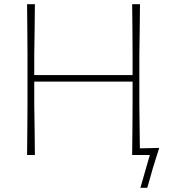

<svg xmlns="http://www.w3.org/2000/svg" viewBox="-20 -733 804 908"><path d="M108 0Q109 -61 109.2 -117Q109.5 -173 110 -238V-475Q109.5 -540.5 109.2 -596.5Q109 -652.5 108 -713H145Q144.5 -652.5 143.8 -596.5Q143 -540.5 142 -475V-378H607V-475Q606.5 -540.5 606.2 -596.5Q606 -652.5 605 -713H642Q641.5 -652.5 640.8 -596.5Q640 -540.5 639 -475V-238Q639.5 -181.5 640.2 -132.2Q641 -83 641.5 -31.5Q664 -32 689.5 -32.5Q715 -33 733 -33.5Q725 -7.5 717.2 16.5Q709.5 40.5 702.5 63.5Q696 87 689.5 109.8Q683 132.5 676.5 155H644L688.5 0H605Q606 -61 606.2 -117Q606.5 -173 607 -238V-347H142V-238Q143 -173 143.8 -117Q144.5 -61 145 0Z"/></svg>

Font: Commissioner Loud Thin
Style: Regular
Weight: 100
Designer: Kostas Bartsokas
Foundry: Kostas Bartsokas
Version: Version 1.000; ttfautohint (v1.8.3)